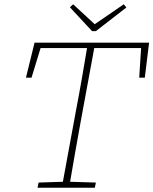

<svg xmlns="http://www.w3.org/2000/svg" viewBox="-20 -875 715 895"><path d="M101 -513 141 -676H675L655 -513H629L639 -670L654 -651H159L175 -670L127 -513ZM155 0 160 -24 281 -28H296L427 -24L422 0ZM268 0 335 -364Q350 -442 363.5 -520Q377 -598 390 -676H424L357 -313Q343 -235 329 -156.5Q315 -78 302 0ZM321 -855 427 -757H414L557 -855L569 -840L427 -730H409L306 -841Z"/></svg>

Font: Source Serif 4 ExtraLight
Style: Italic
Weight: 250
Italic angle: -12°
Designer: Frank Grießhammer
Foundry: Adobe Systems Incorporated
Version: Version 4.004;hotconv 1.0.116;makeotfexe 2.5.65601